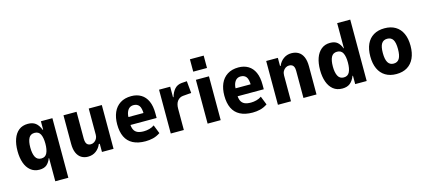

<svg xmlns="http://www.w3.org/2000/svg" viewBox="-65 -1344 4732 2129"><g transform="rotate(-15 2301.0 -280.0)"><path d="M363 180V-86H359Q342 -40 312 -14.5Q282 11 228 11Q169 11 127.5 -23Q86 -57 65.5 -116Q45 -175 45 -251Q45 -330 66 -389Q87 -448 128.5 -481Q170 -514 233 -514Q287 -514 320.5 -488.5Q354 -463 376 -407H381V-504H513V180ZM280 -104Q326 -104 345.5 -143.5Q365 -183 365 -252Q365 -321 345.5 -359.5Q326 -398 279 -398Q232 -398 212 -360Q192 -322 192 -252Q192 -183 212.5 -143.5Q233 -104 280 -104Z M785 11Q743 11 710 -9Q677 -29 658.5 -70.5Q640 -112 640 -175V-503H790V-195Q790 -167 797 -148.5Q804 -130 818 -122Q832 -114 850 -114Q871 -114 889.5 -125.5Q908 -137 919 -157Q930 -177 930 -201V-503H1080V0H947V-94H936Q917 -47 878 -18Q839 11 785 11Z M1446 11Q1360 11 1302.5 -19Q1245 -49 1217 -107.5Q1189 -166 1189 -251Q1189 -329 1214.5 -388Q1240 -447 1292 -480.5Q1344 -514 1420 -514Q1484 -514 1531.5 -485.5Q1579 -457 1604.5 -400.5Q1630 -344 1630 -260V-207H1309V-298H1516L1504 -280Q1504 -355 1482 -383Q1460 -411 1419 -411Q1391 -411 1371.5 -396.5Q1352 -382 1340.5 -352Q1329 -322 1329 -271V-228Q1329 -183 1342 -155Q1355 -127 1382.5 -114Q1410 -101 1456 -101Q1487 -101 1519.5 -109.5Q1552 -118 1577 -136L1616 -37Q1574 -9 1532 1Q1490 11 1446 11Z M1737 0V-503H1865V-382H1871Q1886 -436 1916.5 -470.5Q1947 -505 1998 -510L2059 -514L2072 -376L1975 -368Q1936 -364 1911.5 -332.5Q1887 -301 1887 -244V0Z M2155 -598V-740H2313V-598ZM2160 0V-503H2310V0Z M2676 11Q2590 11 2532.5 -19Q2475 -49 2447 -107.5Q2419 -166 2419 -251Q2419 -329 2444.5 -388Q2470 -447 2522 -480.5Q2574 -514 2650 -514Q2714 -514 2761.5 -485.5Q2809 -457 2834.5 -400.5Q2860 -344 2860 -260V-207H2539V-298H2746L2734 -280Q2734 -355 2712 -383Q2690 -411 2649 -411Q2621 -411 2601.5 -396.5Q2582 -382 2570.5 -352Q2559 -322 2559 -271V-228Q2559 -183 2572 -155Q2585 -127 2612.5 -114Q2640 -101 2686 -101Q2717 -101 2749.5 -109.5Q2782 -118 2807 -136L2846 -37Q2804 -9 2762 1Q2720 11 2676 11Z M2967 0V-503H3101V-409H3108Q3127 -456 3166.5 -485Q3206 -514 3258 -514Q3304 -514 3338.5 -493.5Q3373 -473 3391.5 -430.5Q3410 -388 3410 -323V0H3260V-312Q3260 -339 3253 -356Q3246 -373 3232 -381Q3218 -389 3198 -389Q3177 -389 3158.5 -377.5Q3140 -366 3128.5 -345.5Q3117 -325 3117 -297V0Z M3706 11Q3643 11 3601.5 -22.5Q3560 -56 3539 -115Q3518 -174 3518 -252Q3518 -329 3538.5 -387.5Q3559 -446 3600.5 -480Q3642 -514 3702 -514Q3755 -514 3785 -489Q3815 -464 3832 -417H3836V-705H3986V0H3854V-96H3849Q3827 -41 3793.5 -15Q3760 11 3706 11ZM3752 -104Q3799 -104 3818.5 -143.5Q3838 -183 3838 -252Q3838 -322 3818.5 -360.5Q3799 -399 3752 -399Q3705 -399 3685 -360.5Q3665 -322 3665 -252Q3665 -183 3685.5 -143.5Q3706 -104 3752 -104Z M4326 11Q4253 11 4201 -20.5Q4149 -52 4122 -111Q4095 -170 4095 -252Q4095 -335 4122 -393.5Q4149 -452 4201 -483Q4253 -514 4326 -514Q4400 -514 4451.5 -483Q4503 -452 4530 -393.5Q4557 -335 4557 -252Q4557 -170 4530 -111Q4503 -52 4451.5 -20.5Q4400 11 4326 11ZM4326 -109Q4371 -109 4392 -144.5Q4413 -180 4413 -253Q4413 -327 4392 -360.5Q4371 -394 4326 -394Q4282 -394 4260.5 -360.5Q4239 -327 4239 -253Q4239 -180 4260.5 -144.5Q4282 -109 4326 -109Z"/></g></svg>

Font: Nunito Sans 7pt Condensed ExtraBold
Style: Regular
Weight: 800
Width: 3
Designer: Vernon Adams
Foundry: Vernon Adams
Version: Version 3.101;gftools[0.9.27]